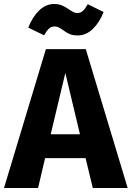

<svg xmlns="http://www.w3.org/2000/svg" viewBox="-33 -938 657 958"><path d="M430 0 394 -149H192L157 0H-13L196 -693H395L604 0ZM220 -268H366L293 -574ZM287 -784Q270 -796 260.5 -801Q251 -806 240 -806Q223 -806 211.5 -795.5Q200 -785 187 -762L108 -800Q128 -852 161.5 -885Q195 -918 237 -918Q258 -918 273.5 -912Q289 -906 307 -894Q323 -883 332.5 -878Q342 -873 353 -873Q369 -873 380.5 -883.5Q392 -894 405 -917L484 -878Q463 -825 429.5 -793Q396 -761 354 -761Q334 -761 318.5 -766.5Q303 -772 287 -784Z"/></svg>

Font: Fira Sans BGR
Style: Bold
Weight: 700
Designer: bBox Type GmbH & Carrois Corporate GbR & Edenspiekermann AG
Foundry: bBox Type GmbH & Carrois Corporate GbR & Edenspiekermann AG
Version: Version 4.301